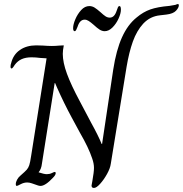

<svg xmlns="http://www.w3.org/2000/svg" viewBox="-20 -918 903 948"><path d="M432 -2Q432 -4 436 -24Q444 -69 444 -89Q444 -111 435 -136Q418 -188 374 -264L335 -336Q295 -410 261 -487L252 -508H250L187 -110Q184 -83 171 -68V-67Q198 -58 211 -58Q225 -58 236 -63.5Q247 -69 250 -69Q255 -69 255 -63Q255 -54 242 -41Q204 0 180 0Q171 0 151 -8Q148 -9 136.5 -13Q125 -17 114 -17Q98 -17 82 -8.5Q66 0 63 0Q58 0 58 -9Q58 -19 64.5 -31Q71 -43 81 -51Q104 -71 112 -80Q120 -89 124.5 -102.5Q129 -116 134 -150L210 -630L178 -632Q157 -635 136 -635Q107 -635 87 -626Q67 -617 53 -598Q51 -595 46 -587.5Q41 -580 37 -580Q32 -580 32 -589Q32 -599 35 -606Q45 -648 78 -671Q111 -694 159 -694L192 -693Q218 -691 236 -691Q254 -691 274 -693L295 -694Q290 -669 290 -652Q290 -610 310.5 -554Q331 -498 374 -418L430 -312Q465 -249 482 -207H484L539 -574Q554 -671 582.5 -734Q611 -797 655 -832Q687 -859 722.5 -871.5Q758 -884 817 -889Q827 -890 846 -894Q855 -898 858 -898Q863 -898 863 -892Q863 -880 849 -865Q835 -850 801 -846Q795 -845 770.5 -842.5Q746 -840 725.5 -830Q705 -820 687 -801Q655 -766 636 -713Q617 -660 605 -588L527 -109Q524 -87 508.5 -59Q493 -31 474.5 -10.5Q456 10 444 10Q432 10 432 -2ZM341 -779Q341 -797 352 -823Q363 -849 381 -868.5Q399 -888 421 -888Q435 -888 447 -880.5Q459 -873 476 -858Q491 -844 501 -837.5Q511 -831 522 -831Q545 -831 556 -865Q560 -877 562.5 -882.5Q565 -888 570 -888Q577 -888 577 -870Q577 -852 565.5 -826.5Q554 -801 535.5 -782.5Q517 -764 497 -764Q484 -764 471.5 -772Q459 -780 443 -795Q428 -808 418 -814.5Q408 -821 398 -821Q374 -821 363 -786Q360 -778 356.5 -771Q353 -764 349 -764Q341 -764 341 -779Z"/></svg>

Font: Charm
Style: Regular
Weight: 400
Designer: Katatrad Aksorn Co.,Ltd.
Foundry: Cadson Demak Co.,Ltd.
Version: Version 1.001